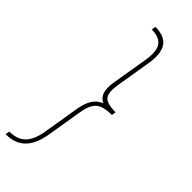

<svg xmlns="http://www.w3.org/2000/svg" viewBox="-303 -794 960 960"><g transform="rotate(45 177.0 -314.5)"><path d="M300.8 -303.2Q265.1 -303.2 241.7 -310.1Q218.3 -316.9 205.8 -331.8Q193.4 -346.7 190.4 -370.8Q187.5 -395 193.4 -430.2L224.6 -616.7Q235.8 -685.1 215.6 -715.6Q195.3 -746.1 139.6 -746.1L143.1 -768.6Q176.3 -768.6 199 -759.3Q221.7 -750 234.4 -731.2Q247.1 -712.4 250.2 -683.8Q253.4 -655.3 247.1 -616.7L216.3 -430.2Q206.5 -369.6 224.6 -347.7Q242.7 -325.7 304.2 -325.7ZM-7.3 140.6 -3.4 118.2Q52.2 118.2 82.8 87.4Q113.3 56.6 124 -11.2L154.8 -197.8Q160.6 -232.9 171.4 -257.3Q182.1 -281.7 199.7 -296.9Q217.3 -312 242.9 -318.8Q268.6 -325.7 304.2 -325.7L300.8 -303.2Q239.3 -303.2 213.4 -281Q187.5 -258.8 177.7 -197.8L147 -11.2Q140.6 27.3 127.9 55.9Q115.2 84.5 96.2 103.3Q77.1 122.1 51.5 131.3Q25.9 140.6 -7.3 140.6ZM300.8 -303.2H226.6L230.5 -325.7H304.2Z"/></g></svg>

Font: Inter 24pt Thin
Style: Italic
Weight: 250
Italic angle: -9.3988°
Version: Version 4.001;git-66647c0bb